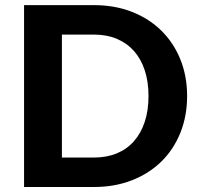

<svg xmlns="http://www.w3.org/2000/svg" viewBox="-20 -746 801 766"><path d="M726.5 -363Q726.5 -283.5 699.8 -216.8Q673 -150 624.2 -102Q575.5 -54 507 -27Q438.5 0 355 0H76V-725.5H355Q438.5 -725.5 507 -698.5Q575.5 -671.5 624.2 -623.2Q673 -575 699.8 -508.5Q726.5 -442 726.5 -363ZM572.5 -363Q572.5 -420 557.5 -465.5Q542.5 -511 514.5 -542.5Q486.5 -574 446.2 -591Q406 -608 355 -608H227V-117.5H355Q406 -117.5 446.2 -134.2Q486.5 -151 514.5 -182.8Q542.5 -214.5 557.5 -260Q572.5 -305.5 572.5 -363Z"/></svg>

Font: Lato 2
Style: Regular
Weight: 800
Designer: Lukasz Dziedzic with Adam Twardoch and Botio Nikoltchev
Foundry: tyPoland Lukasz Dziedzic
Version: Version 2.015; 2015-08-06; http://www.latofonts.com/